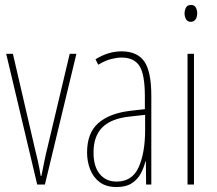

<svg xmlns="http://www.w3.org/2000/svg" viewBox="-20 -744 876 774"><path d="M130 0 5 -527H32L119 -152Q126 -124 132.5 -95.5Q139 -67 144 -35H147Q153 -66 159 -95Q165 -124 172 -152L261 -527H288L161 0Z M470 -537Q533 -537 561.5 -496.5Q590 -456 590 -358V0H569L568 -93H566Q560 -68 547.5 -44.5Q535 -21 511.5 -5.5Q488 10 450 10Q408 10 382 -9.5Q356 -29 343.5 -61Q331 -93 331 -129Q331 -208 376 -247.5Q421 -287 503 -297L564 -304V-355Q564 -445 542 -478.5Q520 -512 470 -512Q452 -512 428 -506Q404 -500 376 -483L365 -505Q416 -537 470 -537ZM502 -274Q428 -266 392.5 -230.5Q357 -195 357 -129Q357 -73 382 -42.5Q407 -12 450 -12Q513 -12 539 -70Q565 -128 565 -220V-281Z M750 -724Q764 -724 769.5 -713.5Q775 -703 775 -691Q775 -675 768 -665.5Q761 -656 749 -656Q736 -656 730 -666.5Q724 -677 724 -690Q724 -702 729.5 -713Q735 -724 750 -724ZM762 -527V0H736V-527Z"/></svg>

Font: Noto Sans Sinhala UI ExtraCondensed Thin
Style: Regular
Weight: 100
Width: 2
Designer: Jelle Bosma - Monotype Design Team
Foundry: Monotype Imaging Inc.
Version: Version 2.006; ttfautohint (v1.8.4.7-5d5b)